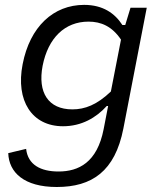

<svg xmlns="http://www.w3.org/2000/svg" viewBox="-20 -538 660 768"><path d="M70.5 -281C42 -135.5 107.5 -33 232 -33C306 -33 364.5 -67 407 -114H412.5L394.5 -21C368.5 112 294.5 148 214 148C142.5 148 91.5 121 84.5 57.5L13 74.5C15.5 151.5 76 210 207 210C347.5 210 440 147.5 473.5 -24L567 -507H502L481 -438H469.5C439.5 -484.5 392 -518.5 316.5 -518.5C194 -518.5 99.5 -431.5 70.5 -281ZM150.5 -275C172.5 -386.5 239.5 -451.5 334 -451.5C384 -451.5 428 -433 464 -379.5L423.5 -172C367.5 -118.5 319.5 -100.5 269.5 -100.5C173 -100.5 130 -168 150.5 -275Z"/></svg>

Font: Monaspace Neon Light
Style: Italic
Weight: 300
Italic angle: -11°
Designer: Riley Cran & the Lettermatic Team
Foundry: Lettermatic
Version: Version 1.200 (Monaspace Neon)